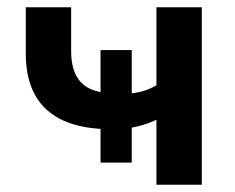

<svg xmlns="http://www.w3.org/2000/svg" viewBox="-20 -509 647 529"><path d="M411 0V-179Q388 -168 362 -161.5Q336 -155 315 -154L343 -174V-61H257V-174L287 -153Q208 -153 155.5 -176.5Q103 -200 77 -246.5Q51 -293 51 -362V-489H176V-370Q176 -328 189 -302.5Q202 -277 227 -265Q252 -253 288 -251L257 -237V-371H343V-237L316 -250Q339 -250 364 -255.5Q389 -261 411 -274V-489H536V0Z"/></svg>

Font: NunitoSans3
Style: Bold
Weight: 700
Designer: Vernon Adams
Foundry: Vernon Adams
Version: Version 3.101;gftools[0.9.27]